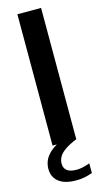

<svg xmlns="http://www.w3.org/2000/svg" viewBox="-143 -784 567 1045"><g transform="rotate(-15 140.0 -262.0)"><path d="M73 0V-740H206.5V0ZM150.5 216.5Q84.5 216.5 51.2 189.8Q18 163 18 117Q18 87 32.2 60.8Q46.5 34.5 79.8 11Q113 -12.5 170 -33L206.5 0Q162.5 18 138.2 35.5Q114 53 104.5 71Q95 89 95 108Q95 133.5 112.5 147.2Q130 161 167 161Q183 161 200.8 157Q218.5 153 241 145V199.5Q220.5 207 198.2 211.8Q176 216.5 150.5 216.5Z"/></g></svg>

Font: Encode Sans SC SemiBold
Style: Regular
Weight: 600
Version: Version 3.002